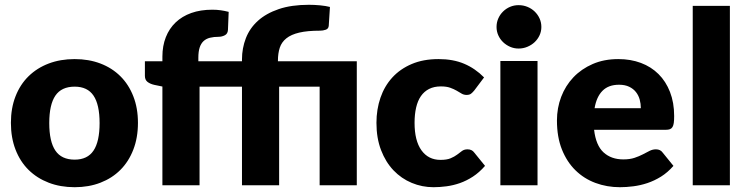

<svg xmlns="http://www.w3.org/2000/svg" viewBox="-20 -773 3118 801"><path d="M291.5 -526.5Q350.5 -526.5 399 -508Q447.5 -489.5 482.2 -455Q517 -420.5 536.2 -371.2Q555.5 -322 555.5 -260.5Q555.5 -198.5 536.2 -148.8Q517 -99 482.2 -64.2Q447.5 -29.5 399 -10.8Q350.5 8 291.5 8Q232 8 183.2 -10.8Q134.5 -29.5 99.2 -64.2Q64 -99 44.8 -148.8Q25.5 -198.5 25.5 -260.5Q25.5 -322 44.8 -371.2Q64 -420.5 99.2 -455Q134.5 -489.5 183.2 -508Q232 -526.5 291.5 -526.5ZM291.5 -107Q345 -107 370.2 -144.8Q395.5 -182.5 395.5 -259.5Q395.5 -336.5 370.2 -374Q345 -411.5 291.5 -411.5Q236.5 -411.5 211 -374Q185.5 -336.5 185.5 -259.5Q185.5 -182.5 211 -144.8Q236.5 -107 291.5 -107Z M657.5 0V-412L623.5 -419Q606 -423 595.2 -431.5Q584.5 -440 584.5 -456.5V-517.5H657.5V-537Q657.5 -581.5 671.8 -617.8Q686 -654 712.8 -679.5Q739.5 -705 778 -718.8Q816.5 -732.5 865.5 -732.5Q884.5 -732.5 900.5 -730.2Q916.5 -728 934 -723.5L931 -648Q930 -632 917.8 -625.8Q905.5 -619.5 892.5 -619.5Q872 -619.5 856 -615.5Q840 -611.5 829.2 -601.5Q818.5 -591.5 813 -574.8Q807.5 -558 807.5 -532.5V-517.5H989.5V-525Q989.5 -572 1005.8 -613.8Q1022 -655.5 1056 -686.2Q1090 -717 1142.8 -735Q1195.5 -753 1268.5 -753Q1291 -753 1315 -750.8Q1339 -748.5 1356.5 -744L1351.5 -665.5Q1350.5 -653 1339 -649Q1327.5 -645 1314.5 -645Q1262.5 -645 1228.5 -637Q1194.5 -629 1174.8 -613.2Q1155 -597.5 1147.2 -574Q1139.5 -550.5 1139.5 -520V-517.5H1468.5V0H1313.5V-411.5H1144.5V0H989.5V-411.5H812.5V0Z M1958.5 -395.5Q1951.5 -387 1945 -382Q1938.5 -377 1926.5 -377Q1915 -377 1905.8 -382.5Q1896.5 -388 1885 -394.8Q1873.5 -401.5 1858 -407Q1842.5 -412.5 1819.5 -412.5Q1791 -412.5 1770.2 -402Q1749.5 -391.5 1736 -372Q1722.5 -352.5 1716 -324.2Q1709.5 -296 1709.5 -260.5Q1709.5 -186 1738.2 -146Q1767 -106 1817.5 -106Q1844.5 -106 1860.2 -112.8Q1876 -119.5 1887 -127.8Q1898 -136 1907.2 -143Q1916.5 -150 1930.5 -150Q1949 -150 1958.5 -136.5L2003.5 -81Q1979.5 -53.5 1953 -36.2Q1926.5 -19 1898.8 -9.2Q1871 0.5 1843 4.2Q1815 8 1788.5 8Q1741 8 1697.8 -10Q1654.5 -28 1621.8 -62.2Q1589 -96.5 1569.8 -146.5Q1550.5 -196.5 1550.5 -260.5Q1550.5 -316.5 1567.2 -365.2Q1584 -414 1616.8 -449.8Q1649.5 -485.5 1697.8 -506Q1746 -526.5 1809.5 -526.5Q1870.5 -526.5 1916.5 -507Q1962.5 -487.5 1999.5 -450Z M2222.5 -518.5V0H2067.5V-518.5ZM2238.5 -660.5Q2238.5 -642 2231 -625.8Q2223.5 -609.5 2210.5 -597.2Q2197.5 -585 2180.2 -577.8Q2163 -570.5 2143.5 -570.5Q2124.5 -570.5 2108 -577.8Q2091.5 -585 2078.8 -597.2Q2066 -609.5 2058.8 -625.8Q2051.5 -642 2051.5 -660.5Q2051.5 -679.5 2058.8 -696Q2066 -712.5 2078.8 -725Q2091.5 -737.5 2108 -744.5Q2124.5 -751.5 2143.5 -751.5Q2163 -751.5 2180.2 -744.5Q2197.5 -737.5 2210.5 -725Q2223.5 -712.5 2231 -696Q2238.5 -679.5 2238.5 -660.5Z M2653.5 -321.5Q2653.5 -340 2648.8 -357.5Q2644 -375 2633.2 -388.8Q2622.5 -402.5 2605 -411Q2587.5 -419.5 2562.5 -419.5Q2518.5 -419.5 2493.5 -394.2Q2468.5 -369 2460.5 -321.5ZM2458.5 -231.5Q2466 -166.5 2498 -137.2Q2530 -108 2580.5 -108Q2607.5 -108 2627 -114.5Q2646.5 -121 2661.8 -129Q2677 -137 2689.8 -143.5Q2702.5 -150 2716.5 -150Q2735 -150 2744.5 -136.5L2789.5 -81Q2765.5 -53.5 2737.8 -36.2Q2710 -19 2680.8 -9.2Q2651.5 0.5 2622.2 4.2Q2593 8 2566.5 8Q2512 8 2464.2 -9.8Q2416.5 -27.5 2380.8 -62.5Q2345 -97.5 2324.2 -149.5Q2303.5 -201.5 2303.5 -270.5Q2303.5 -322.5 2321.2 -369Q2339 -415.5 2372.2 -450.5Q2405.5 -485.5 2452.8 -506Q2500 -526.5 2559.5 -526.5Q2611 -526.5 2653.8 -510.5Q2696.5 -494.5 2727.2 -464Q2758 -433.5 2775.2 -389.2Q2792.5 -345 2792.5 -289Q2792.5 -271.5 2791 -260.5Q2789.5 -249.5 2785.5 -243Q2781.5 -236.5 2774.8 -234Q2768 -231.5 2757.5 -231.5Z M3025 -748.5V0H2870V-748.5Z"/></svg>

Font: Lato ExtraBold
Style: Regular
Weight: 800
Designer: Lukasz Dziedzic with Adam Twardoch and Botio Nikoltchev
Foundry: tyPoland Lukasz Dziedzic
Version: Version 2.015; 2015-08-06; http://www.latofonts.com/